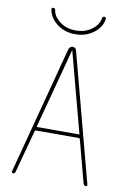

<svg xmlns="http://www.w3.org/2000/svg" viewBox="-99 -980 698 1039"><g transform="rotate(10 250.0 -460.0)"><path d="M98.6 -910.2Q97.7 -919.9 108.4 -919.9Q117.2 -919.9 119.1 -911.1Q124 -875 160.2 -847.7Q196.3 -820.3 248 -820.3Q299.8 -820.3 335.9 -847.7Q372.1 -875 377 -911.1Q378.9 -919.9 387.7 -919.9Q398.4 -919.9 397.5 -910.2Q392.6 -865.2 350.1 -832.5Q307.6 -799.8 248.5 -799.8Q189.5 -799.8 147.5 -832.5Q105.5 -865.2 98.6 -910.2ZM131.8 -275.4Q129.9 -270.5 134.8 -269.5H361.3Q367.2 -269.5 364.3 -275.4L249 -709Q249 -710 248 -710Q247.1 -710 247.1 -709ZM47.9 0Q44.9 0 42.5 -2.9Q40 -5.9 41 -9.8L226.6 -713.9Q228.5 -720.7 234.9 -725.6Q241.2 -730.5 248.5 -730.5Q255.9 -730.5 261.7 -725.6Q267.6 -720.7 268.6 -713.9L455.1 -9.8Q456.1 -5.9 454.1 -2.9Q452.1 0 448.2 0Q439.5 0 434.6 -9.8L372.1 -245.1Q371.1 -250 366.2 -250H129.9Q126 -250 124 -245.1L60.5 -9.8Q57.6 0 47.9 0Z"/></g></svg>

Font: Rounded-L Mgen+ 2m thin
Style: Regular
Weight: 100
Designer: [Source Han Sans]
Ryoko NISHIZUKA  (kana & ideographs); Paul D. Hunt (Latin, Greek & Cyrillic); Wenlong ZHANG  (bopomofo
Version: Version 1.059.20150602